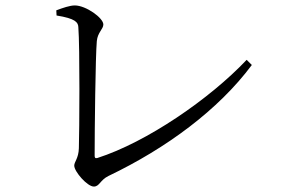

<svg xmlns="http://www.w3.org/2000/svg" viewBox="-20 -696 1040 706"><path d="M187 -658 188 -639C257 -628 267 -614 268 -597C274 -522 272 -212 270 -151C269 -114 253 -101 253 -87C253 -65 301 -10 325 -10C346 -10 348 -34 379 -49C592 -151 783 -292 906 -457L887 -476C751 -332 519 -173 338 -115C330 -113 328 -116 328 -124C328 -216 331 -490 336 -545C339 -577 360 -589 360 -606C360 -630 296 -676 255 -676C237 -676 211 -667 187 -658Z"/></svg>

Font: Harano Aji Mincho CN
Style: Regular
Weight: 400
Foundry: Masamichi Hosoda
Version: HaranoAjiMinchoCN-Regular version 20230610;ttx 4.39.4